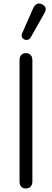

<svg xmlns="http://www.w3.org/2000/svg" viewBox="-20 -1061 295 1091"><path d="M91 -30V-719Q91 -738 100.5 -748.5Q110 -759 127 -759Q144 -759 154 -748.5Q164 -738 164 -719V-30Q164 -12 154.5 -1Q145 10 127 10Q110 10 100.5 -0.5Q91 -11 91 -30ZM103 -859Q103 -866 106 -872L168 -1013Q180 -1041 201 -1041Q211 -1041 220 -1036Q240 -1026 240 -1009Q240 -1000 234 -989L156 -851Q147 -834 130 -834Q124 -834 118 -837Q103 -844 103 -859Z"/></svg>

Font: Kodchasan
Style: Regular
Weight: 400
Version: Version 1.000; ttfautohint (v1.6)